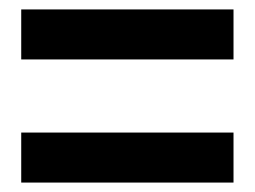

<svg xmlns="http://www.w3.org/2000/svg" viewBox="-20 -579 540 407"><path d="M25 -192H475V-298H25ZM25 -453H475V-559H25Z"/></svg>

Font: Noto Sans Mono CJK SC
Style: Bold
Weight: 700
Designer: Ryoko NISHIZUKA 西塚涼子 (kana, bopomofo & ideographs); Paul D. Hunt (Latin, Greek & Cyrillic); Sandoll Communications 산돌커뮤니
Foundry: Adobe
Version: Version 2.004;hotconv 1.0.118;makeotfexe 2.5.65603